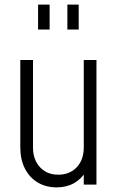

<svg xmlns="http://www.w3.org/2000/svg" viewBox="-20 -800 513 832"><path d="M225.5 12Q179 12 143.5 -9.2Q108 -30.5 88 -69.5Q68 -108.5 68 -161V-540H123V-161Q123 -108 153.2 -75.5Q183.5 -43 232 -43Q282.5 -43 312.8 -75.5Q343 -108 343 -161V-540H398V0H343V-68L352 -57Q332.5 -24 300.2 -6Q268 12 225.5 12ZM145 -672V-780H195V-672ZM272 -672V-780H321V-672Z"/></svg>

Font: Mohave Light Light
Style: Regular
Weight: 300
Version: Version 2.003